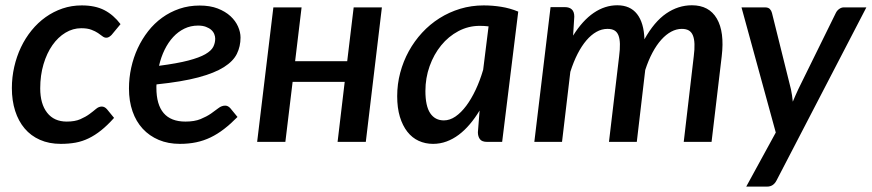

<svg xmlns="http://www.w3.org/2000/svg" viewBox="-20 -538 3305 728"><path d="M412.5 -91Q387 -62.5 363.5 -43.8Q340 -25 316.2 -13.5Q292.5 -2 266.8 2.8Q241 7.5 210.5 7.5Q166 7.5 131.5 -7.8Q97 -23 73.5 -50.8Q50 -78.5 37.5 -117.5Q25 -156.5 25 -204Q25 -245 34 -284.5Q43 -324 59.5 -358.8Q76 -393.5 99.8 -422.8Q123.5 -452 153 -473Q182.5 -494 217 -505.8Q251.5 -517.5 290 -517.5Q341 -517.5 375.8 -499.5Q410.5 -481.5 437 -446.5L403 -405.5Q399 -401.5 394 -398.2Q389 -395 383 -395Q375.5 -395 368.5 -400.5Q361.5 -406 351.5 -412.8Q341.5 -419.5 326.5 -425.2Q311.5 -431 288 -431Q256.5 -431 228.2 -414Q200 -397 178.8 -366.8Q157.5 -336.5 145 -294.5Q132.5 -252.5 132.5 -203Q132.5 -144 158.8 -110.5Q185 -77 233 -77Q264 -77 284.5 -86Q305 -95 319.2 -105.5Q333.5 -116 344 -125Q354.5 -134 366 -134Q376.5 -134 385.5 -124L412.5 -91Z M731 -441Q703 -441 679.2 -429.5Q655.5 -418 636.8 -397.8Q618 -377.5 604.2 -349.5Q590.5 -321.5 583 -288.5Q652 -297.5 694 -308.5Q736 -319.5 758.5 -332.5Q781 -345.5 788.5 -360.2Q796 -375 796 -391.5Q796 -399.5 792.5 -408.5Q789 -417.5 781.2 -424.5Q773.5 -431.5 761 -436.2Q748.5 -441 731 -441ZM880.5 -94.5Q854.5 -68 829.5 -48.8Q804.5 -29.5 778.5 -17Q752.5 -4.5 724 1.5Q695.5 7.5 662 7.5Q617.5 7.5 582 -7.5Q546.5 -22.5 521.2 -49.8Q496 -77 482.5 -115.8Q469 -154.5 469 -202.5Q469 -242.5 477.5 -281.2Q486 -320 502.2 -355Q518.5 -390 541.8 -419.8Q565 -449.5 594.8 -471Q624.5 -492.5 660.2 -504.8Q696 -517 737 -517Q776.5 -517 805.5 -505.8Q834.5 -494.5 853.8 -476.8Q873 -459 882.5 -437.5Q892 -416 892 -395.5Q892 -362 878.2 -334Q864.5 -306 829 -283.5Q793.5 -261 731.8 -244.5Q670 -228 573.5 -218Q573 -215 573 -211.8Q573 -208.5 573 -205Q573 -141.5 600.5 -109.2Q628 -77 683 -77Q717.5 -77 740.5 -86.5Q763.5 -96 779.8 -107.2Q796 -118.5 808.2 -128Q820.5 -137.5 834 -137.5Q844.5 -137.5 853.5 -127.5Z M1428 -510 1367 0H1260L1287 -227.5H1089.5L1062 0H955L1016.5 -510H1123.5L1099 -306H1296.5L1321 -510Z M1832.5 -438Q1824 -439 1815.8 -439.5Q1807.5 -440 1799 -440Q1756 -440 1718.2 -420Q1680.5 -400 1652.8 -366Q1625 -332 1609 -287.2Q1593 -242.5 1593 -193Q1593 -136 1611.2 -108.8Q1629.5 -81.5 1663 -81.5Q1685.5 -81.5 1707 -96.2Q1728.5 -111 1747.8 -136.8Q1767 -162.5 1783.5 -197.5Q1800 -232.5 1812 -273.5ZM1798.5 -119Q1781 -90 1761.2 -66.8Q1741.5 -43.5 1719.5 -27Q1697.5 -10.5 1673 -1.5Q1648.5 7.5 1622 7.5Q1592.5 7.5 1567.5 -4Q1542.5 -15.5 1524.5 -38.5Q1506.5 -61.5 1496.2 -95.2Q1486 -129 1486 -173.5Q1486 -219 1497.5 -262.2Q1509 -305.5 1530 -343.8Q1551 -382 1580.5 -414Q1610 -446 1646.5 -469Q1683 -492 1725.2 -504.8Q1767.5 -517.5 1814 -517.5Q1847.5 -517.5 1880.5 -512.2Q1913.5 -507 1945 -494L1884 0H1827.5Q1807 0 1799.5 -10.5Q1792 -21 1792 -36.5Z M2006 0 2067.5 -511H2121.5Q2139 -511 2148.2 -502.2Q2157.5 -493.5 2157.5 -475L2153 -403Q2189 -460.5 2231.2 -489.2Q2273.5 -518 2320.5 -518Q2369.5 -518 2395.5 -484.8Q2421.5 -451.5 2423.5 -389Q2460.5 -455.5 2506 -486.8Q2551.5 -518 2603.5 -518Q2668.5 -518 2698 -467.5Q2727.5 -417 2716.5 -324.5L2678 0H2572.5L2610.5 -324.5Q2614 -351.5 2613.2 -371.2Q2612.5 -391 2607.2 -403.8Q2602 -416.5 2591.8 -422.5Q2581.5 -428.5 2565 -428.5Q2545 -428.5 2525.2 -418Q2505.5 -407.5 2487.5 -387.5Q2469.5 -367.5 2454 -338.5Q2438.5 -309.5 2426.5 -272.5L2394.5 0H2289L2327.5 -324.5Q2331 -351.5 2330.5 -371.2Q2330 -391 2325 -403.8Q2320 -416.5 2310 -422.5Q2300 -428.5 2283.5 -428.5Q2261.5 -428.5 2241.5 -417.2Q2221.5 -406 2203.5 -385Q2185.5 -364 2170 -333.8Q2154.5 -303.5 2142.5 -265.5L2111 0Z M3265 -510 2924.5 146Q2912.5 169.5 2889 169.5H2809.5L2921.5 -35.5L2791.5 -510H2880.5Q2893 -510 2899 -503.8Q2905 -497.5 2907 -489L2979 -199.5Q2981.5 -188 2983.2 -176Q2985 -164 2986 -152.5Q2991 -164.5 2996.2 -176.2Q3001.5 -188 3007 -200L3149.5 -489.5Q3154 -498.5 3162.2 -504.2Q3170.5 -510 3179.5 -510Z"/></svg>

Font: Lato SemiBold
Style: Italic
Weight: 600
Italic angle: -7°
Designer: Lukasz Dziedzic with Adam Twardoch and Botio Nikoltchev
Foundry: tyPoland Lukasz Dziedzic
Version: Version 2.015; 2015-08-06; http://www.latofonts.com/